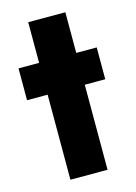

<svg xmlns="http://www.w3.org/2000/svg" viewBox="-99 -675 517 730"><g transform="rotate(-15 159.0 -310.0)"><path d="M5 -460V-334.7H312.8V-460ZM86 -620V0H232.2V-620Z"/></g></svg>

Font: Jost* Book
Style: Regular
Weight: 400
Version: Version 3.000